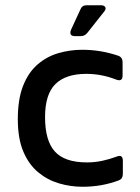

<svg xmlns="http://www.w3.org/2000/svg" viewBox="-20 -703 536 733"><path d="M295 10Q249 10 205 -3Q161 -16 125.5 -45.5Q90 -75 69 -124.5Q48 -174 48 -248Q48 -324 68 -375Q88 -426 123 -456.5Q158 -487 202.5 -500Q247 -513 294 -513Q365 -513 432 -490Q448 -484 448 -465V-415Q448 -390 424 -399Q396 -410 367.5 -415.5Q339 -421 309 -421Q231 -421 191.5 -382Q152 -343 152 -256Q152 -166 189.5 -124.5Q227 -83 312 -83Q342 -83 370 -89Q398 -95 425 -105Q449 -115 449 -89V-39Q449 -21 435 -15Q370 10 295 10ZM267 -565Q242 -565 251 -589L287 -667Q293 -683 311 -683H365Q378 -683 382 -675.5Q386 -668 377 -658L313 -577Q303 -565 288 -565Z"/></svg>

Font: Pitagon Sans Medium
Style: Regular
Weight: 500
Designer: Travis Tran
Foundry: Pitagon
Version: Version 1.001; ttfautohint (v1.8.4.7-5d5b);gftools[0.9.26]